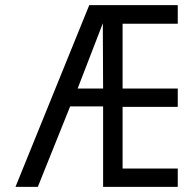

<svg xmlns="http://www.w3.org/2000/svg" viewBox="-20 -731 718 751"><path d="M383.3 -314.9V0H675.3V-71.8H459.5V-313H675.3V-384.8H459.5V-638.2H675.3V-710.9H329.1L40.5 0H127.9L254.4 -314.9ZM382.3 -604 383.3 -384.8H283.7L382.3 -640.1Z"/></svg>

Font: Tuffy
Style: Regular
Weight: 500
Designer: Thatcher Ulrich, Karoly Barta and Michael Everson
Version: Version 001.270